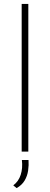

<svg xmlns="http://www.w3.org/2000/svg" viewBox="-20 -776 257 983"><path d="M91 -756H125V0H91ZM65 187 48 173Q75 153 86 119Q97 85 92 43H126Q128 69 124 97Q120 125 106 148.5Q92 172 65 187Z"/></svg>

Font: Josefin Sans ExtraLight
Style: Regular
Weight: 250
Designer: Santiago Orozco
Foundry: Typemade
Version: Version 2.000